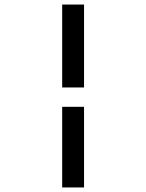

<svg xmlns="http://www.w3.org/2000/svg" viewBox="-20 -672 640 843"><path d="M253 -288V-652H349V-288ZM253 151V-203H349V151Z"/></svg>

Font: Inconsolata Expanded SemiBold
Style: Regular
Weight: 600
Width: 7
Monospace: yes
Designer: Raph Levien, Cyreal, Brenton Simpson
Foundry: Raph Levien, Cyreal, Google
Version: Version 3.001; ttfautohint (v1.8.2.53-6de2)